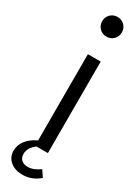

<svg xmlns="http://www.w3.org/2000/svg" viewBox="-266 -794 712 974"><g transform="rotate(30 89.5 -307.5)"><path d="M41 -718Q41 -742 57.5 -758.5Q74 -775 99 -775Q123 -775 139.5 -758.5Q156 -742 156 -718Q156 -693 139.5 -676.5Q123 -660 99 -660Q74 -660 57.5 -676.5Q41 -693 41 -718ZM62 -31V-536H137V0H70Q32 29 32 65Q32 87 45.5 99.5Q59 112 83 112Q116 112 153 85L178 122Q134 160 79 160Q36 160 8 137Q-20 114 -20 76Q-20 43 1 15.5Q22 -12 62 -31Z"/></g></svg>

Font: Eudoxus Sans
Style: Regular
Weight: 400
Designer: Stijn de Vries
Foundry: tokotype
Version: Version 2.005